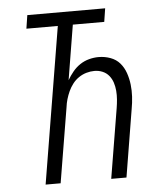

<svg xmlns="http://www.w3.org/2000/svg" viewBox="-53 -781 705 828"><g transform="rotate(-5 300.0 -367.5)"><path d="M111 0 223 -677H87L96 -735H433L424 -677H288L249 -440Q260 -459 274 -476Q288 -493 306 -505Q324 -517 345 -522.5Q366 -528 386 -528Q413 -528 437.5 -519Q462 -510 478 -491.5Q494 -473 502.5 -448.5Q511 -424 514 -398Q517 -372 515.5 -345.5Q514 -319 509 -292L461 0H395L445 -302Q448 -320 449.5 -339Q451 -358 449.5 -376.5Q448 -395 442.5 -412Q437 -429 426 -442.5Q415 -456 398.5 -463Q382 -470 363 -470Q346 -470 328.5 -465Q311 -460 295.5 -449.5Q280 -439 268.5 -424Q257 -409 249.5 -392.5Q242 -376 237 -359Q232 -342 230 -325L176 0Z"/></g></svg>

Font: Iosevka Aile Light
Style: Italic
Weight: 300
Italic angle: -9°
Designer: Belleve Invis
Foundry: Belleve Invis
Version: Version 31.1.0; ttfautohint (v1.8.4)